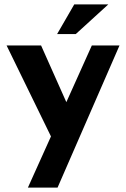

<svg xmlns="http://www.w3.org/2000/svg" viewBox="-20 -644 574 874"><path d="M524 -437 242 210H107L212 -23L10 -437H167L282 -179L398 -437ZM325 -489H240L318 -624H473Z"/></svg>

Font: Josefin Sans
Style: Bold
Weight: 700
Designer: Santiago Orozco
Foundry: Typemade
Version: Version 2.000